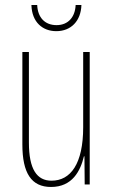

<svg xmlns="http://www.w3.org/2000/svg" viewBox="-20 -734 448 764"><path d="M304 -714H281C279 -667 252 -634 205 -634C158 -634 130 -665 128 -714H105C107 -645 150 -610 204 -610C263 -610 302 -651 304 -714ZM337 -527H311V-228C311 -82 261 -15 185 -15C127 -15 95 -60 95 -167V-527H69V-159C69 -45 105 10 183 10C268 10 300 -54 314 -112H316L317 0H337Z"/></svg>

Font: Noto Sans Tamil ExtraCondensed Thin
Style: Regular
Weight: 100
Width: 2
Designer: Jelle Bosma - Monotype Design Team
Foundry: Monotype Imaging Inc.
Version: Version 2.004